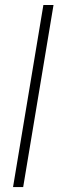

<svg xmlns="http://www.w3.org/2000/svg" viewBox="-20 -756 237 776"><path d="M196.3 -735.8 73.7 0H32.7L155.3 -735.8Z"/></svg>

Font: Inter Tight ExtraLight
Style: Italic
Weight: 250
Italic angle: -9.39999°
Designer: Rasmus Andersson
Foundry: rsms
Version: Version 3.004